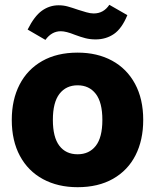

<svg xmlns="http://www.w3.org/2000/svg" viewBox="-20 -769 645 799"><path d="M29 -270Q29 -354 61.5 -417Q94 -480 155.5 -515Q217 -550 303 -550Q385 -550 446.5 -516.5Q508 -483 542 -420Q576 -357 576 -270Q576 -186 544 -123Q512 -60 450.5 -25Q389 10 303 10Q221 10 159 -23.5Q97 -57 63 -120Q29 -183 29 -270ZM406 -270Q406 -343 378.5 -378.5Q351 -414 303 -414Q255 -414 227.5 -378.5Q200 -343 200 -270Q200 -198 227 -162.5Q254 -127 303 -127Q351 -127 378.5 -162Q406 -197 406 -270ZM292 -624Q255 -639 233 -639Q195 -639 169 -603L95 -646Q123 -702 154.5 -724.5Q186 -747 224 -747Q244 -747 262 -742Q280 -737 306 -728Q322 -723 339 -718Q356 -713 370 -713Q411 -713 435 -749L510 -706Q487 -650 454 -627.5Q421 -605 378 -605Q355 -605 335.5 -610Q316 -615 292 -624Z"/></svg>

Font: Mona Sans ExtraBold
Style: Regular
Weight: 800
Designer: Deni Anggara
Foundry: GitHub
Version: Version 2.000